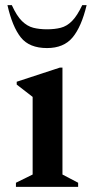

<svg xmlns="http://www.w3.org/2000/svg" viewBox="-20 -727 365 747"><path d="M42 0V-16L107 -48V-350L45 -398V-409L213 -464H223V-48L284 -16V0ZM163 -540Q94 -540 61 -581.5Q28 -623 9 -707H26Q45 -665 65.5 -645Q86 -625 109.5 -619Q133 -613 163 -613Q193 -613 216.5 -619Q240 -625 260 -645Q280 -665 300 -707H317Q297 -623 262.5 -581.5Q228 -540 163 -540Z"/></svg>

Font: Spectral SemiBold
Style: Regular
Weight: 600
Designer: Jean-Baptiste Levee
Foundry: Production Type
Version: Version 2.001